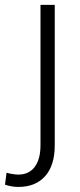

<svg xmlns="http://www.w3.org/2000/svg" viewBox="-77 -548 326 782"><path d="M87.9 -528.3H146V43.5Q146 126 106.7 169.7Q67.4 213.4 -2.4 213.4Q-29.3 213.4 -56.6 204.1L-50.3 155.3Q-42.5 158.2 -27.6 160.6Q-12.7 163.1 -2.4 163.1Q41 163.1 64.5 131.6Q87.9 100.1 87.9 43.5Z"/></svg>

Font: Vazirmatn UI ExtraLight
Style: Regular
Weight: 200
Designer: Saber Rastikerdar
Foundry: Saber Rastikerdar
Version: Version 33.003